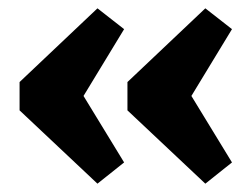

<svg xmlns="http://www.w3.org/2000/svg" viewBox="-20 -551 591 461"><path d="M214 -531 278 -481 151 -272V-369L278 -161L214 -110L27 -286V-354ZM473 -531 537 -481 410 -272V-369L537 -161L473 -110L286 -286V-354Z"/></svg>

Font: Pathway Extreme ExtraBold
Style: Regular
Weight: 800
Designer: Eduardo Rodriguez Tunni
Foundry: Eduardo Rodriguez Tunni
Version: Version 1.001;gftools[0.9.26]